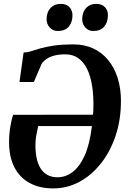

<svg xmlns="http://www.w3.org/2000/svg" viewBox="-20 -986 681 1016"><path d="M83 -552 105 -708.5Q125 -708.5 145.2 -715.2Q165.5 -722 193.5 -730Q221.5 -738 263.8 -744.5Q306 -751 369.5 -751Q426.5 -751 472.8 -729.8Q519 -708.5 551.8 -669Q584.5 -629.5 602.2 -574.5Q620 -519.5 620 -452Q620 -351.5 591.5 -267Q563 -182.5 513.2 -120Q463.5 -57.5 399 -23.2Q334.5 11 262 11Q189 11 136.5 -17.8Q84 -46.5 56 -101.2Q28 -156 28 -234Q28 -277 35 -317.8Q42 -358.5 49.5 -378.5L472 -379Q472.5 -384 473 -389Q473.5 -394 473.8 -399.2Q474 -404.5 474 -410Q476 -475 468 -528Q460 -581 441.8 -619.2Q423.5 -657.5 394.5 -678Q365.5 -698.5 325.5 -698.5Q293 -698.5 268.5 -692.2Q244 -686 227.5 -675Q211 -664 200.5 -648.5L159 -552ZM466.5 -319H182Q176 -292 171.8 -268.5Q167.5 -245 167.5 -218Q167.5 -181 173.8 -150Q180 -119 194 -96.2Q208 -73.5 230.2 -60.8Q252.5 -48 284.5 -48Q326.5 -48 363.2 -75Q400 -102 427.2 -161.2Q454.5 -220.5 466.5 -319ZM285.5 -822Q259.5 -822 242.8 -840.8Q226 -859.5 226.5 -887Q227.5 -923 247.8 -944.2Q268 -965.5 301 -965.5Q332 -965.5 348 -947.8Q364 -930 363.5 -903.5Q363 -867 343.2 -844.5Q323.5 -822 285.5 -822ZM473.5 -822Q448 -822 431.2 -840.8Q414.5 -859.5 415 -887Q416 -923 436 -944.2Q456 -965.5 489 -965.5Q519.5 -965.5 535.8 -947.8Q552 -930 551 -903.5Q550.5 -867 530.8 -844.5Q511 -822 473.5 -822Z"/></svg>

Font: Merriweather
Style: Bold Italic
Weight: 700
Italic angle: -7.8°
Version: Version 2.101